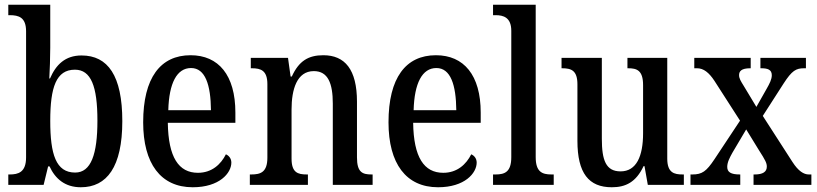

<svg xmlns="http://www.w3.org/2000/svg" viewBox="-20 -780 3447 810"><path d="M321 10C431 10 496 -76 496 -269C496 -461 435 -546 324 -546C255 -546 216 -507 191 -449H188C190 -478 192 -543 192 -578V-760H15V-716H21C59 -716 90 -707 90 -648V-116C90 -53 57 -44 21 -44H15V0H164L183 -78H189C213 -26 254 10 321 10ZM297 -52C216 -52 192 -129 192 -270C192 -412 217 -486 296 -486C364 -486 391 -416 391 -271C391 -129 364 -52 297 -52Z M793 10C906 10 956 -50 956 -94C956 -112 945 -124 933 -129C912 -87 874 -51 815 -51C734 -51 690 -116 688 -262H973V-305C973 -463 902 -547 784 -547C657 -547 584 -452 584 -264C584 -90 658 10 793 10ZM870 -315H690C693 -429 726 -493 786 -493C846 -493 869 -422 870 -315Z M1034 0H1279V-44H1274C1236 -44 1210 -52 1210 -111V-318C1210 -402 1232 -480 1304 -480C1364 -480 1384 -428 1384 -343V0H1552V-44H1547C1509 -44 1486 -53 1486 -116V-351C1486 -487 1435 -547 1344 -547C1281 -547 1241 -523 1211 -457H1206L1195 -536H1038V-492H1043C1080 -492 1108 -483 1108 -425V-115C1108 -53 1079 -44 1040 -44H1034Z M1828 10C1941 10 1991 -50 1991 -94C1991 -112 1980 -124 1968 -129C1947 -87 1909 -51 1850 -51C1769 -51 1725 -116 1723 -262H2008V-305C2008 -463 1937 -547 1819 -547C1692 -547 1619 -452 1619 -264C1619 -90 1693 10 1828 10ZM1905 -315H1725C1728 -429 1761 -493 1821 -493C1881 -493 1904 -422 1905 -315Z M2060 0H2316V-44H2306C2267 -44 2240 -55 2240 -117V-760H2060V-716H2071C2103 -716 2137 -707 2137 -650V-117C2137 -55 2110 -44 2071 -44H2060Z M2561 10C2619 10 2663 -11 2695 -79H2699L2713 0H2865V-44H2860C2824 -44 2795 -51 2795 -111V-536H2627V-492H2630C2666 -492 2693 -484 2693 -421V-218C2693 -121 2665 -57 2598 -57C2536 -57 2519 -104 2519 -195V-536H2349V-492H2352C2391 -492 2416 -482 2416 -424V-186C2416 -49 2464 10 2561 10Z M2893 0H3103V-44H3101C3063 -44 3048 -54 3048 -76C3048 -96 3059 -116 3070 -136L3128 -234L3182 -146C3209 -104 3215 -92 3215 -77C3215 -55 3198 -44 3164 -44H3159V0H3403V-44H3392C3371 -44 3348 -58 3323 -97L3198 -291L3286 -428C3321 -482 3338 -492 3372 -492H3380V-536H3188V-492H3192C3217 -492 3236 -487 3236 -463C3236 -445 3227 -428 3214 -405L3171 -329L3118 -417C3105 -438 3098 -449 3098 -463C3098 -479 3107 -492 3145 -492H3147V-536H2909V-492H2921C2948 -492 2971 -474 2994 -439L3102 -271L2994 -108C2960 -57 2942 -44 2901 -44H2893Z"/></svg>

Font: Noto Serif Devanagari Condensed Medium
Style: Regular
Weight: 500
Width: 3
Designer: Universal Thirst, Indian Type Foundry and the Monotype Design Team
Foundry: Monotype Imaging Inc.
Version: Version 2.004